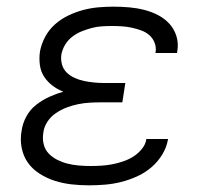

<svg xmlns="http://www.w3.org/2000/svg" viewBox="-20 -548 640 576"><path d="M247 8Q220 8 194 5Q168 2 144.5 -5.5Q121 -13 99.5 -26.5Q78 -40 64 -59.5Q50 -79 45 -104.5Q40 -130 45 -157Q48 -178 59 -198.5Q70 -219 88.5 -233.5Q107 -248 128 -257.5Q149 -267 170 -273Q152 -280 137 -291.5Q122 -303 112 -318.5Q102 -334 99.5 -354Q97 -374 100 -394Q104 -416 115.5 -437.5Q127 -459 145 -475Q163 -491 185 -501.5Q207 -512 229.5 -518Q252 -524 275 -526Q298 -528 321 -528Q344 -528 367 -526Q390 -524 412 -518.5Q434 -513 453.5 -503Q473 -493 487.5 -477.5Q502 -462 509 -440.5Q516 -419 512 -395L511 -389H446L447 -392Q449 -407 443.5 -420.5Q438 -434 427.5 -443Q417 -452 403 -457Q389 -462 375 -465Q361 -468 346.5 -469Q332 -470 317 -470Q301 -470 285.5 -469Q270 -468 255 -464Q240 -460 225 -454Q210 -448 197 -438Q184 -428 175.5 -414Q167 -400 164 -384Q162 -369 166 -354.5Q170 -340 180.5 -330Q191 -320 204.5 -314Q218 -308 232.5 -305Q247 -302 262 -300.5Q277 -299 293 -299H356L347 -241H284Q267 -241 249.5 -240Q232 -239 214.5 -235.5Q197 -232 180 -225.5Q163 -219 147.5 -208.5Q132 -198 122 -182.5Q112 -167 110 -150Q107 -132 111 -115.5Q115 -99 126 -87.5Q137 -76 152 -68.5Q167 -61 183 -57Q199 -53 216.5 -51.5Q234 -50 252 -50Q268 -50 284 -51Q300 -52 316 -55Q332 -58 348.5 -63.5Q365 -69 379.5 -78Q394 -87 405.5 -101Q417 -115 419 -131H484V-130Q480 -106 466.5 -84Q453 -62 433.5 -45.5Q414 -29 390.5 -18.5Q367 -8 343 -2Q319 4 294.5 6Q270 8 247 8Z"/></svg>

Font: Iosevka Aile Light Oblique
Style: Regular
Weight: 300
Italic angle: -9°
Designer: Belleve Invis
Foundry: Belleve Invis
Version: Version 31.1.0; ttfautohint (v1.8.4)